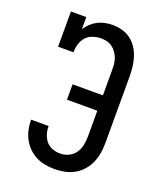

<svg xmlns="http://www.w3.org/2000/svg" viewBox="-139 -831 778 928"><g transform="rotate(20 250.0 -367.5)"><path d="M253 8Q228 8 203.5 3.5Q179 -1 157 -12Q135 -23 117 -41Q99 -59 87.5 -80.5Q76 -102 70.5 -126.5Q65 -151 65 -176Q65 -176 65 -177Q65 -178 65 -178H155Q155 -178 155 -177.5Q155 -177 155 -177Q155 -157 161 -137Q167 -117 180 -101.5Q193 -86 212.5 -79Q232 -72 253 -72Q275 -72 296 -82Q317 -92 329.5 -110.5Q342 -129 346.5 -151.5Q351 -174 351 -196V-328H195V-407H351V-539Q351 -554 349.5 -569Q348 -584 342.5 -598.5Q337 -613 328 -625.5Q319 -638 306.5 -647Q294 -656 279 -659.5Q264 -663 249 -663Q228 -663 207 -656Q186 -649 172 -633Q158 -617 152 -596Q146 -575 146 -554H67V-735H146V-673Q157 -690 171.5 -703.5Q186 -717 203.5 -726Q221 -735 240.5 -739Q260 -743 280 -743Q305 -743 329 -736.5Q353 -730 372.5 -715.5Q392 -701 406 -680Q420 -659 427.5 -635.5Q435 -612 438 -587.5Q441 -563 441 -539V-196Q441 -170 437 -144Q433 -118 422.5 -93.5Q412 -69 394.5 -49Q377 -29 354 -16Q331 -3 305 2.5Q279 8 253 8Z"/></g></svg>

Font: Iosevka Slab Medium
Style: Regular
Weight: 500
Monospace: yes
Designer: Belleve Invis
Foundry: Belleve Invis
Version: Version 11.1.1; ttfautohint (v1.8.3)